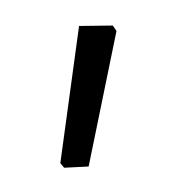

<svg xmlns="http://www.w3.org/2000/svg" viewBox="-29 -665 205 229"><g transform="rotate(5 73.5 -550.0)"><path d="M103 -631 84 -467 55 -463 50 -468 58 -633 98 -637Z"/></g></svg>

Font: Luna Sans Light
Style: Regular
Weight: 300
Designer: Juan Pablo del Peral
Foundry: Huerta Tipografica
Version: Version 2.001; ttfautohint (v1.5)